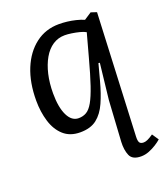

<svg xmlns="http://www.w3.org/2000/svg" viewBox="-137 -619 821 942"><g transform="rotate(-20 273.5 -147.5)"><path d="M447 127Q446 149 451.5 158Q457 167 473 167Q482 167 493.5 162Q505 157 524 144L547 178Q536 188 518 199.5Q500 211 479.5 219Q459 227 438 227Q393 227 380.5 198Q368 169 370 127L383 -87L404 -274L397 -275L374 -189Q358 -129 337.5 -83Q317 -37 284.5 -11.5Q252 14 198 14Q145 14 111.5 -16Q78 -46 62.5 -96.5Q47 -147 47 -206Q47 -300 76 -370.5Q105 -441 157.5 -481Q210 -521 280 -521Q300 -521 322 -518.5Q344 -516 366.5 -510.5Q389 -505 408 -497L446 -522L476 -512ZM214 -54Q237 -54 255 -64.5Q273 -75 289 -103Q305 -131 322.5 -182.5Q340 -234 362 -316L395 -437Q383 -444 363.5 -449Q344 -454 323.5 -457Q303 -460 288 -460Q253 -460 225 -441.5Q197 -423 177.5 -389Q158 -355 147.5 -310Q137 -265 137 -211Q137 -138 157.5 -96Q178 -54 214 -54Z"/></g></svg>

Font: Literata
Style: Italic
Weight: 400
Italic angle: -2°
Designer: Latin by Veronika Burian and Jose Scaglione. Greek by Irene Vlachou. Cyrillic by Vera Evstafieva
Foundry: TypeTogether
Version: Version 3.103;gftools[0.9.29]